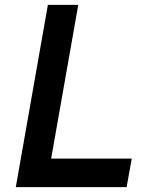

<svg xmlns="http://www.w3.org/2000/svg" viewBox="-20 -770 595 790"><path d="M177 -750H302L190.5 -117.5H522L501 0H45Z"/></svg>

Font: Russisch Sans
Style: Bold Italic
Weight: 700
Italic angle: -10°
Designer: Michael Sharanda (font) & Cristiano Sobral (main changes)
Foundry: Michael Sharanda
Version: Version 2.00;September 8, 2020;FontCreator 13.0.0.2681 64-bi